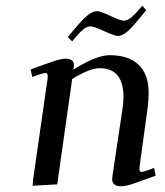

<svg xmlns="http://www.w3.org/2000/svg" viewBox="-20 -651 584 678"><path d="M87.9 -405.8Q151.9 -429.2 174.6 -436.5Q197.3 -443.8 210.9 -443.8Q241.2 -443.8 241.2 -420.9Q241.2 -416 240.2 -411.1L238.8 -404.8Q319.8 -456.1 367.2 -456.1Q434.6 -456.1 469.7 -422.1Q504.9 -388.2 504.9 -323.2Q504.9 -298.8 502 -274.9L473.1 -64.9Q470.2 -43.9 479 -43.9Q488.3 -43.9 523.9 -58.1L529.8 -30.8Q466.3 -7.3 444.1 -0.2Q421.9 6.8 408.2 6.8Q376 6.8 376 -19Q376 -23.4 377.9 -35.2L413.1 -270Q416 -291.5 416 -308.1Q416 -410.2 332 -410.2Q296.9 -410.2 234.9 -372.1L182.1 0L95.2 4.9L97.2 -19L147.9 -372.1Q150.9 -393.1 141.1 -393.1Q129.9 -393.1 94.2 -378.9ZM219.2 -520Q266.6 -578.1 286.9 -595Q307.1 -611.8 323.2 -611.8Q333 -611.8 369.6 -595Q406.2 -578.1 416 -578.1Q429.7 -578.1 443.8 -589.8Q458 -601.6 482.9 -630.9L496.1 -615.2Q449.7 -556.6 430.7 -540.3Q411.6 -523.9 396 -523.9Q385.7 -523.9 348.1 -541Q310.5 -558.1 300.8 -558.1Q287.1 -558.1 272.5 -545.9Q257.8 -533.7 234.9 -504.9Z"/></svg>

Font: Dehuti Alt
Style: Bold-Italic
Weight: 700
Version: Version 1.2